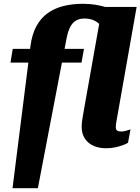

<svg xmlns="http://www.w3.org/2000/svg" viewBox="-20 -769 740 1012"><path d="M47.2 -511.6 35.2 -439H409.6L422.6 -511.6ZM425 -671.4Q453 -671.4 474.3 -662Q495.6 -652.6 510 -635.3Q524.4 -618 532 -594L634 -690.2Q616.6 -700 594.1 -710.5Q571.6 -721 544.2 -729.7Q516.8 -738.4 485.1 -743.7Q453.4 -749 417.4 -749Q362.8 -749 315.9 -737.6Q269 -726.2 232.5 -700.5Q196 -674.8 172.3 -631.8Q148.6 -588.8 140.4 -525.2L46 223H179.6L330.2 -563Q337.6 -603.4 350.1 -627Q362.6 -650.6 381.1 -661Q399.6 -671.4 425 -671.4ZM511.6 -692.4 423 -193.6Q419.6 -173.4 416.6 -156.9Q413.6 -140.4 412 -127.1Q410.4 -113.8 410.4 -101.6Q410.4 -64.2 427 -39Q443.6 -13.8 472.5 -0.7Q501.4 12.4 538.6 12.4Q565 12.4 587.3 7.6Q609.6 2.8 627.2 -3.7Q644.8 -10.2 654.8 -16.6L667.8 -87.2Q663 -85.6 655.3 -83Q647.6 -80.4 638.1 -78.1Q628.6 -75.8 618.2 -75.8Q604 -75.8 597.1 -81Q590.2 -86.2 590.2 -99.6Q590.2 -106.6 591.6 -116.4Q593 -126.2 595.3 -139.1Q597.6 -152 600.4 -167.2L700.2 -732.6H465.6Z"/></svg>

Font: Roboto Serif 20pt
Style: Italic
Weight: 400
Italic angle: -10°
Designer: Greg Gazdowicz
Foundry: Commercial Type
Version: Version 1.008